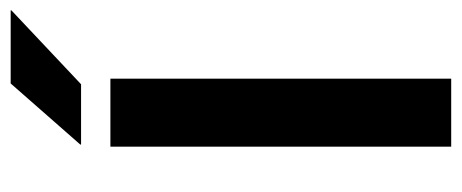

<svg xmlns="http://www.w3.org/2000/svg" viewBox="-273 -593 866 360"><g transform="rotate(-90 160.0 -413.0)"><path d="M192.5 0H65V-639H192.5ZM183.5 -826H320.5V-824.5L182 -694H69V-695.5Z"/></g></svg>

Font: Anek Bangla
Style: Semi-bold
Weight: 600
Designer: Sulekha Rajkumar (Bangla), Yesha Goshar (Latin)
Foundry: Ek Type
Version: Version 1.002;March 21, 2022;FontCreator 13.0.0.2683 64-bit